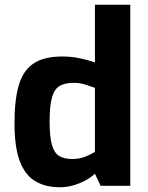

<svg xmlns="http://www.w3.org/2000/svg" viewBox="-20 -783 623 809"><path d="M233 6Q170 6 127 -20.5Q84 -47 62.5 -106.5Q41 -166 41 -263Q41 -363 59.5 -425Q78 -487 122 -516Q166 -545 243 -545Q280 -545 316 -537.5Q352 -530 380 -520V-763H529V0H404L380 -51Q363 -35 338.5 -22Q314 -9 287 -1.5Q260 6 233 6ZM285 -113Q315 -113 339.5 -123Q364 -133 380 -143V-413Q360 -420 338 -427Q316 -434 291 -434Q254 -434 231.5 -421Q209 -408 199 -372.5Q189 -337 189 -270Q189 -208 198.5 -173.5Q208 -139 229 -126Q250 -113 285 -113Z"/></svg>

Font: Exo Thin
Style: Bold
Weight: 700
Version: Version 2.000